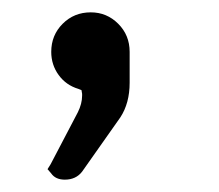

<svg xmlns="http://www.w3.org/2000/svg" viewBox="-20 -148 354 311"><path d="M63 133 57 126 62 118Q62 118 106 34Q113 20 113 7Q113 6 113 4L112 -2L107 -4Q87 -10 75 -26.5Q63 -43 63 -64Q63 -91 81.5 -109.5Q100 -128 127 -128Q153 -128 171.5 -109.5Q190 -91 190 -64V-14Q190 19 175 42L113 130Q103 143 85 143Q70 143 63 133Z"/></svg>

Font: FifthLeg
Style: Bold
Weight: 700
Designer: Jakub Steiner
Version: Version 1.0